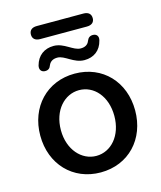

<svg xmlns="http://www.w3.org/2000/svg" viewBox="-116 -860 801 954"><g transform="rotate(-15 284.0 -382.5)"><path d="M284 10C428 10 528 -97 528 -244C528 -391 428 -498 284 -498C141 -498 40 -391 40 -244C40 -97 141 10 284 10ZM284 -75C209 -75 146 -143 146 -244C146 -346 209 -413 284 -413C360 -413 421 -346 421 -244C421 -143 360 -75 284 -75ZM164 -708H404C429 -708 443 -720 443 -741C443 -763 429 -775 404 -775H164C139 -775 125 -763 125 -741C125 -720 139 -708 164 -708ZM145 -548C162 -547 172 -555 177 -570C185 -589 201 -597 222 -597C260 -597 295 -550 350 -550C398 -550 434 -576 446 -625C452 -646 441 -659 424 -660C407 -661 397 -653 391 -638C384 -619 368 -611 347 -611C308 -611 273 -658 219 -658C171 -658 135 -632 122 -583C117 -562 128 -549 145 -548Z"/></g></svg>

Font: SN Pro Medium
Style: Regular
Weight: 500
Designer: Tobias Whetton
Foundry: Supernotes
Version: Version 1.003;Glyphs 3.3 (3324)